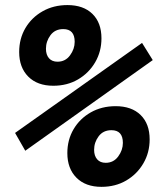

<svg xmlns="http://www.w3.org/2000/svg" viewBox="-20 -723 626 753"><path d="M377.9 9.8Q315.4 9.8 279.8 -26.1Q244.1 -62 244.1 -122.6Q244.1 -174.8 268.6 -216.3Q293 -257.8 335.9 -282.2Q378.9 -306.6 433.6 -306.6Q496.1 -306.6 531.5 -272Q566.9 -237.3 566.9 -176.3Q566.9 -124.5 542.2 -82.3Q517.6 -40 475.1 -15.1Q432.6 9.8 377.9 9.8ZM189 -386.7Q126.5 -386.7 90.8 -422.6Q55.2 -458.5 55.2 -519Q55.2 -571.3 79.6 -612.8Q104 -654.3 147 -678.7Q189.9 -703.1 244.6 -703.1Q307.1 -703.1 342.5 -668.5Q377.9 -633.8 377.9 -572.8Q377.9 -521 353.3 -478.8Q328.6 -436.5 286.1 -411.6Q243.7 -386.7 189 -386.7ZM79.1 -131.8 39.1 -201.7 537.1 -554.7 579.1 -487.3ZM394.5 -84.5Q425.3 -84.5 443.6 -109.4Q461.9 -134.3 461.9 -162.6Q461.9 -212.4 417 -212.4Q384.8 -212.4 366.9 -188.5Q349.1 -164.6 349.1 -135.3Q349.1 -111.8 361.1 -98.1Q373 -84.5 394.5 -84.5ZM205.6 -481Q236.3 -481 254.6 -505.9Q272.9 -530.8 272.9 -559.1Q272.9 -608.9 228 -608.9Q195.8 -608.9 178 -585Q160.2 -561 160.2 -531.7Q160.2 -508.3 172.1 -494.6Q184.1 -481 205.6 -481Z"/></svg>

Font: Cascadia Code PL SemiBold
Style: Italic
Weight: 600
Italic angle: -10°
Monospace: yes
Designer: Aaron Bell
Foundry: Saja Typeworks
Version: Version 2404.023; ttfautohint (v1.8.4)